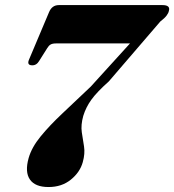

<svg xmlns="http://www.w3.org/2000/svg" viewBox="-20 -720 684 754"><path d="M305 -83Q294 -43.5 258.2 -14.5Q222.5 14.5 170.5 14.5Q118 14.5 97.5 -15Q77 -44.5 92.5 -99.5Q104.5 -141.5 139.5 -184.2Q174.5 -227 225.5 -275Q276.5 -323 336.5 -380L490.5 -549.5H201Q186 -549.5 178.8 -545.2Q171.5 -541 165.5 -531L134 -481Q123.5 -463 106 -463.5Q84.5 -464 94 -486L172.5 -672Q184 -700 211 -700H618Q650.5 -700 643 -676.5Q641.5 -668.5 634.2 -658.8Q627 -649 609.5 -635.5L407.5 -400.5Q360 -358 338.8 -328.5Q317.5 -299 307 -265Q297 -229 301.2 -200.8Q305.5 -172.5 310 -144.8Q314.5 -117 305 -83Z"/></svg>

Font: Fraunces 72pt S000
Style: Bold Italic
Weight: 700
Italic angle: -16°
Version: Version 1.000; ttfautohint (v1.8.3)